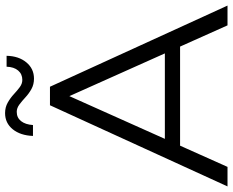

<svg xmlns="http://www.w3.org/2000/svg" viewBox="-100 -817 917 757"><g transform="rotate(-90 358.5 -438.5)"><path d="M2 0 322 -700H395L715 0H637L343 -657H373L79 0ZM128 -187 150 -247H557L579 -187ZM427 -763Q404 -763 386 -773Q368 -783 353.5 -796.5Q339 -810 325 -820.5Q311 -831 296 -831Q273 -831 259.5 -814Q246 -797 244 -767H201Q203 -817 227.5 -847Q252 -877 291 -877Q314 -877 332.5 -866.5Q351 -856 365.5 -842.5Q380 -829 393.5 -819Q407 -809 422 -809Q445 -809 459 -825.5Q473 -842 474 -871H517Q516 -823 491 -793Q466 -763 427 -763Z"/></g></svg>

Font: MOST Montserrat
Style: Regular
Weight: 400
Designer: Julieta Ulanovsky
Foundry: Julieta Ulanovsky
Version: Version 8.000;March 11, 2024;FontCreator 15.0.0.2926 64-bit